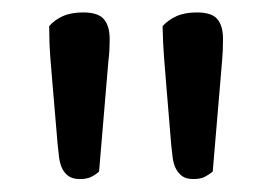

<svg xmlns="http://www.w3.org/2000/svg" viewBox="-20 -749 427 301"><path d="M135.3 -480Q129.9 -475.1 123 -471.7Q116.2 -468.3 105 -468.3Q93.8 -468.3 87.2 -473.1Q80.6 -478 77.1 -485.6Q73.7 -493.2 72.5 -503.2Q71.3 -513.2 70.3 -523.4L62.5 -615.2Q60.5 -637.2 58.8 -659.9Q57.1 -682.6 57.1 -708Q65.4 -717.8 78.4 -723.6Q91.3 -729.5 110.4 -729.5Q133.8 -729.5 142.8 -719Q151.9 -708.5 151.9 -688Q151.9 -677.2 151.4 -668.9Q150.9 -660.6 149.9 -652.8ZM313.5 -480Q308.1 -475.6 301.3 -471.9Q294.4 -468.3 283.2 -468.3Q272 -468.3 265.6 -472.9Q259.3 -477.5 255.6 -484.9Q252 -492.2 250.7 -501.7Q249.5 -511.2 248.5 -521L240.7 -615.2Q238.8 -637.2 237.1 -659.9Q235.4 -682.6 234.9 -708Q243.7 -717.8 256.6 -723.6Q269.5 -729.5 288.6 -729.5Q312 -729.5 320.8 -719Q329.6 -708.5 329.6 -688Q329.6 -668 328.1 -652.8Z"/></svg>

Font: Tienne
Style: Regular
Weight: 400
Designer: vernon adams
Foundry: vernon adams
Version: Version 1.001